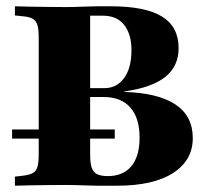

<svg xmlns="http://www.w3.org/2000/svg" viewBox="-20 -591 653 611"><path d="M18.5 -150V-179H345.2V-150ZM287.9 0Q271 0 243.5 -1.2Q216.1 -2.4 188.7 -2.4Q161.3 -2.4 131 -2Q100.8 -1.6 73.8 -1.2Q46.8 -0.8 27.4 0V-29L50 -31.5Q71.8 -33.9 83.1 -39.5Q94.4 -45.2 98.8 -58.9Q103.2 -72.6 103.2 -98.4V-472.6Q103.2 -498.4 98.8 -512.1Q94.4 -525.8 83.1 -531.9Q71.8 -537.9 50 -539.5L27.4 -541.9V-571Q46.8 -570.2 73.8 -569.8Q100.8 -569.4 131 -569Q161.3 -568.5 188.7 -568.5Q216.1 -568.5 243.5 -569.8Q271 -571 287.9 -571H332.3Q442.7 -571 495.6 -538.3Q548.4 -505.6 548.4 -437.9Q548.4 -379.8 505.6 -346Q462.9 -312.1 375.8 -300V-298.4Q483.1 -295.2 538.3 -258.5Q593.5 -221.8 593.5 -151.6Q593.5 -80.6 530.6 -40.3Q467.7 0 352.4 0ZM322.6 -30.6Q371.8 -30.6 398 -62.1Q424.2 -93.5 424.2 -153.2Q424.2 -215.3 394.8 -248.8Q365.3 -282.3 309.7 -282.3H220.2V-310.5H312.1Q351.6 -310.5 375 -342.7Q398.4 -375 398.4 -431.5Q398.4 -481.5 375.4 -511.3Q352.4 -541.1 307.3 -541.1H266.9V-98.4Q266.9 -72.6 271.8 -57.7Q276.6 -42.7 289.1 -36.7Q301.6 -30.6 322.6 -30.6Z"/></svg>

Font: Playfair 5pt SemiExpanded Light Black
Style: Regular
Weight: 900
Version: Version 2.203